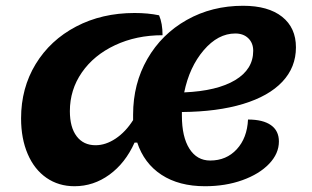

<svg xmlns="http://www.w3.org/2000/svg" viewBox="-20 -620 1081 665"><path d="M610 -232V-219Q610 -146 636 -105Q662 -64 708 -64Q764 -64 800 -103Q836 -142 839 -206Q891 -206 918.5 -186.5Q946 -167 946 -130Q946 -88 912 -52.5Q878 -17 819.5 4Q761 25 690 25Q600 25 539.5 -14.5Q479 -54 455 -127V-126H446Q414 -55 359 -15Q304 25 238 25Q183 25 141 -4Q99 -33 76 -86.5Q53 -140 53 -210Q53 -315 103.5 -398Q154 -481 243.5 -528Q333 -575 446 -575Q493 -575 531 -567Q543 -539 543 -498Q452 -498 378.5 -463.5Q305 -429 263.5 -369Q222 -309 222 -235Q222 -179 245.5 -148Q269 -117 311 -117Q346 -117 380.5 -140Q415 -163 441 -204V-223Q441 -330 490.5 -416Q540 -502 627 -551Q714 -600 822 -600Q909 -600 957 -562Q1005 -524 1005 -456Q1005 -387 958 -337Q911 -287 822 -260Q733 -233 610 -232ZM618 -300Q732 -305 794.5 -342.5Q857 -380 857 -444Q857 -471 840 -487.5Q823 -504 795 -504Q735 -504 685.5 -446Q636 -388 618 -300Z"/></svg>

Font: Lemonada SemiBold
Style: Regular
Weight: 600
Designer: Mohamed Gaber (Arabic) Eduardo Tunni (Latin)
Foundry: Kief Type Foundry
Version: Version 3.006